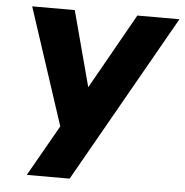

<svg xmlns="http://www.w3.org/2000/svg" viewBox="-51 -755 773 804"><g transform="rotate(5 335.5 -352.5)"><path d="M91 0 228 -241 220 -193 52 -705H231L325 -352H295L494 -705H671L271 0Z"/></g></svg>

Font: Nunito Sans 10pt Condensed Black
Style: Italic
Weight: 900
Width: 3
Italic angle: -9°
Designer: Vernon Adams
Foundry: Vernon Adams
Version: Version 3.101;gftools[0.9.27]